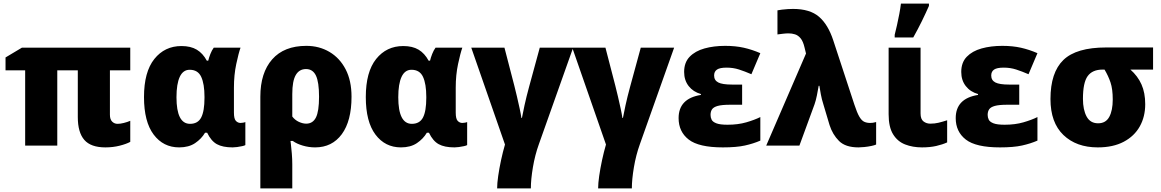

<svg xmlns="http://www.w3.org/2000/svg" viewBox="-20 -816 6507 1076"><path d="M639 -122Q654 -122 674 -127Q694 -132 710 -139V-21Q688 -9 650.5 0.5Q613 10 571 10Q489 10 452.5 -32Q416 -74 416 -160V-422H301V0H121V-422H11V-494L103 -549H710V-422H596V-173Q596 -147 608.5 -134.5Q621 -122 639 -122Z M984 10Q895 10 841 -62Q787 -134 787 -272Q787 -413 845 -485.5Q903 -558 997 -558Q1049 -558 1083 -537.5Q1117 -517 1139 -476H1147Q1151 -493 1159 -513.5Q1167 -534 1178 -549H1328Q1317 -518 1304 -457Q1291 -396 1291 -325V-185Q1291 -150 1302 -138.5Q1313 -127 1328 -127Q1334 -127 1342.5 -128.5Q1351 -130 1355 -132V-3Q1351 0 1337.5 3Q1324 6 1309 8Q1294 10 1284 10Q1228 10 1195.5 -8Q1163 -26 1141 -72H1129Q1109 -38 1073.5 -14Q1038 10 984 10ZM1045 -122Q1089 -122 1107.5 -157.5Q1126 -193 1126 -268V-273Q1126 -346 1107.5 -385.5Q1089 -425 1043 -425Q1006 -425 987.5 -385.5Q969 -346 969 -271Q969 -122 1045 -122Z M1950 -274Q1950 -138 1895.5 -64Q1841 10 1746 10Q1711 10 1677 0Q1643 -10 1621 -26H1608Q1608 -26 1610.5 -5.5Q1613 15 1615.5 45.5Q1618 76 1618 105V240H1439V-274Q1439 -408 1505.5 -483.5Q1572 -559 1697 -559Q1769 -559 1826.5 -525Q1884 -491 1917 -427.5Q1950 -364 1950 -274ZM1695 -429Q1657 -429 1637.5 -395.5Q1618 -362 1618 -289V-163Q1633 -143 1655 -133Q1677 -123 1696 -123Q1733 -123 1750.5 -157.5Q1768 -192 1768 -274Q1768 -356 1750.5 -392.5Q1733 -429 1695 -429Z M2227 10Q2138 10 2084 -62Q2030 -134 2030 -272Q2030 -413 2088 -485.5Q2146 -558 2240 -558Q2292 -558 2326 -537.5Q2360 -517 2382 -476H2390Q2394 -493 2402 -513.5Q2410 -534 2421 -549H2571Q2560 -518 2547 -457Q2534 -396 2534 -325V-185Q2534 -150 2545 -138.5Q2556 -127 2571 -127Q2577 -127 2585.5 -128.5Q2594 -130 2598 -132V-3Q2594 0 2580.5 3Q2567 6 2552 8Q2537 10 2527 10Q2471 10 2438.5 -8Q2406 -26 2384 -72H2372Q2352 -38 2316.5 -14Q2281 10 2227 10ZM2288 -122Q2332 -122 2350.5 -157.5Q2369 -193 2369 -268V-273Q2369 -346 2350.5 -385.5Q2332 -425 2286 -425Q2249 -425 2230.5 -385.5Q2212 -346 2212 -271Q2212 -122 2288 -122Z M3192 -549 3000 -8Q2978 53 2966.5 121.5Q2955 190 2955 240H2766Q2766 212 2772 170Q2778 128 2788 81.5Q2798 35 2810 -6L2621 -549H2807L2862 -337Q2869 -310 2877 -275.5Q2885 -241 2892 -209Q2899 -177 2902 -155H2905Q2909 -178 2919.5 -226Q2930 -274 2945 -329L3005 -549Z M3758 -549 3566 -8Q3544 53 3532.5 121.5Q3521 190 3521 240H3332Q3332 212 3338 170Q3344 128 3354 81.5Q3364 35 3376 -6L3187 -549H3373L3428 -337Q3435 -310 3443 -275.5Q3451 -241 3458 -209Q3465 -177 3468 -155H3471Q3475 -178 3485.5 -226Q3496 -274 3511 -329L3571 -549Z M4139 -342V-229H4072Q4026 -229 4002.5 -222.5Q3979 -216 3970.5 -203.5Q3962 -191 3962 -172Q3962 -158 3968 -145.5Q3974 -133 3994.5 -125Q4015 -117 4057 -117Q4116 -117 4162.5 -130.5Q4209 -144 4241 -160V-28Q4202 -11 4154.5 -0.5Q4107 10 4031 10Q3896 10 3839.5 -34Q3783 -78 3783 -154Q3783 -264 3908 -284V-289Q3865 -301 3839.5 -333.5Q3814 -366 3814 -413Q3814 -466 3845 -498Q3876 -530 3928 -544.5Q3980 -559 4044 -559Q4102 -559 4148.5 -548.5Q4195 -538 4241 -518L4191 -400Q4154 -416 4121.5 -426.5Q4089 -437 4052 -437Q4014 -437 3998 -426Q3982 -415 3982 -393Q3982 -366 4005 -354Q4028 -342 4083 -342Z M4274 0 4497 -516 4489 -549Q4481 -584 4467 -601Q4453 -618 4435.5 -623.5Q4418 -629 4399 -629Q4386 -629 4368.5 -627Q4351 -625 4337 -623V-758Q4346 -760 4362 -762Q4378 -764 4395 -765Q4412 -766 4424 -766Q4519 -766 4570 -722Q4621 -678 4650 -589L4768 -230Q4783 -184 4796 -162Q4809 -140 4823.5 -133.5Q4838 -127 4856 -127Q4863 -127 4871.5 -128Q4880 -129 4890 -132V-6Q4882 -2 4863 2Q4844 6 4823.5 8Q4803 10 4791 10Q4718 10 4682 -26Q4646 -62 4629 -115L4595 -229Q4585 -260 4580 -288Q4575 -316 4572 -335H4568Q4564 -310 4558 -281Q4552 -252 4545 -232L4460 0Z M5139 -549V-180Q5139 -148 5155.5 -135.5Q5172 -123 5193 -123Q5218 -123 5239 -128Q5260 -133 5288 -142V-18Q5262 -6 5227 2Q5192 10 5147 10Q5095 10 5052.5 -6.5Q5010 -23 4985 -63.5Q4960 -104 4960 -176V-549ZM4994 -606V-621Q5000 -644 5007 -675.5Q5014 -707 5020 -738.5Q5026 -770 5029 -796H5186V-783Q5168 -742 5146.5 -698Q5125 -654 5098 -606Z M5692 -342V-229H5625Q5579 -229 5555.5 -222.5Q5532 -216 5523.5 -203.5Q5515 -191 5515 -172Q5515 -158 5521 -145.5Q5527 -133 5547.5 -125Q5568 -117 5610 -117Q5669 -117 5715.5 -130.5Q5762 -144 5794 -160V-28Q5755 -11 5707.5 -0.5Q5660 10 5584 10Q5449 10 5392.5 -34Q5336 -78 5336 -154Q5336 -264 5461 -284V-289Q5418 -301 5392.5 -333.5Q5367 -366 5367 -413Q5367 -466 5398 -498Q5429 -530 5481 -544.5Q5533 -559 5597 -559Q5655 -559 5701.5 -548.5Q5748 -538 5794 -518L5744 -400Q5707 -416 5674.5 -426.5Q5642 -437 5605 -437Q5567 -437 5551 -426Q5535 -415 5535 -393Q5535 -366 5558 -354Q5581 -342 5636 -342Z M6398 -232Q6398 -162 6367.5 -107.5Q6337 -53 6277.5 -21.5Q6218 10 6132 10Q6012 10 5939.5 -59.5Q5867 -129 5867 -261Q5867 -410 5939.5 -480Q6012 -550 6179 -550H6442V-426H6315Q6356 -390 6377 -343Q6398 -296 6398 -232ZM6049 -262Q6049 -201 6069.5 -163Q6090 -125 6134 -125Q6177 -125 6196.5 -161Q6216 -197 6216 -258Q6216 -317 6203.5 -354Q6191 -391 6170 -426H6159Q6102 -426 6075.5 -389.5Q6049 -353 6049 -262Z"/></svg>

Font: Noto Sans Disp ExtBd
Style: Regular
Weight: 800
Designer: Monotype Design Team
Foundry: Monotype Imaging Inc.
Version: Version 2.000;GOOG;noto-source:20170915:90ef993387c0; ttfaut